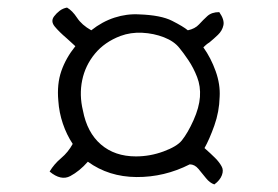

<svg xmlns="http://www.w3.org/2000/svg" viewBox="-20 -633 734 507"><path d="M546 -146Q534 -150 524 -162.5Q514 -175 504 -187Q494 -199 481 -199Q414 -165 340.5 -165.5Q267 -166 212 -206Q190 -181 165.5 -168Q141 -155 111 -180Q123 -200 141.5 -215.5Q160 -231 172 -253Q156 -277 146 -306.5Q136 -336 134 -367Q130 -411 142 -445.5Q154 -480 179 -511Q173 -517 167 -522Q161 -527 156 -532Q136 -549 124.5 -563Q113 -577 123 -590Q129 -598 137.5 -604.5Q146 -611 157 -613Q171 -605 183.5 -586Q196 -567 221 -553Q250 -576 282.5 -586.5Q315 -597 348 -595Q405 -593 434.5 -578Q464 -563 476 -553Q495 -557 505.5 -568.5Q516 -580 527.5 -590.5Q539 -601 559 -601Q573 -581 570 -566.5Q567 -552 555.5 -541Q544 -530 533 -521Q528 -518 524 -514.5Q520 -511 517 -508Q537 -480 549.5 -445Q562 -410 560 -377Q559 -338 546 -301.5Q533 -265 520 -242Q537 -227 548 -216Q559 -205 565 -194Q571 -184 566 -170.5Q561 -157 546 -146ZM339 -220Q376 -220 411.5 -233Q447 -246 460 -262Q476 -282 491 -315.5Q506 -349 508 -377Q510 -405 500.5 -429.5Q491 -454 477.5 -474Q464 -494 454 -506Q440 -524 413 -534.5Q386 -545 355.5 -546.5Q325 -548 298 -538Q256 -522 230.5 -491Q205 -460 197 -421Q189 -382 199 -341Q210 -283 246.5 -251.5Q283 -220 339 -220Z"/></svg>

Font: Yuji Hentaigana Akari
Style: Regular
Weight: 400
Designer: Kataoka Yuji
Foundry: Kinuta Font Factory
Version: Version 3.002